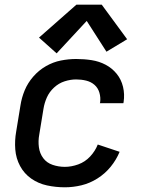

<svg xmlns="http://www.w3.org/2000/svg" viewBox="-20 -789 616 817"><path d="M256 8Q291 8 326.5 -0.5Q362 -9 394.5 -29.5Q427 -50 451 -79.5Q475 -109 489 -143L396 -174Q385 -146 363.5 -123Q342 -100 313 -89.5Q284 -79 256 -79Q229 -79 204 -87.5Q179 -96 164 -116Q149 -136 145.5 -162.5Q142 -189 147 -216L165 -326Q169 -351 179.5 -374.5Q190 -398 210 -416.5Q230 -435 255 -443Q280 -451 304 -451Q326 -451 346.5 -446Q367 -441 382 -428Q397 -415 403 -394.5Q409 -374 406 -353Q406 -351 405 -350H505L506 -355Q511 -388 503.5 -419.5Q496 -451 476.5 -475Q457 -499 429.5 -513.5Q402 -528 370 -533Q338 -538 304 -538Q272 -538 239 -531.5Q206 -525 175.5 -507.5Q145 -490 121.5 -463Q98 -436 85 -404.5Q72 -373 67 -340L49 -230Q42 -191 45 -153Q48 -115 65.5 -82.5Q83 -50 113 -29Q143 -8 180 0Q217 8 256 8ZM221 -562 349 -700 433 -569 521 -622 413 -769H305L146 -629Z"/></svg>

Font: Iosevka Sparkle Medium
Style: Italic
Weight: 500
Italic angle: -9°
Designer: Belleve Invis
Foundry: Belleve Invis
Version: Version 4.5.0; ttfautohint (v1.8.3)